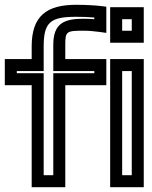

<svg xmlns="http://www.w3.org/2000/svg" viewBox="-72 -755 635 800"><path d="M527 -602V-700V-725H502H412H387V-700V-602V-577H412H502H527V-602ZM477 -627H437V-675H477V-627ZM527 0V-484V-509H502H412H387V-484V0V25H412H502H527V0ZM477 -25H437V-459H477V-25ZM278 -627C299 -627 319 -625 342 -622L371 -618V-647V-705V-727L348 -730C320 -733 284 -735 245 -735C122 -735 60 -688 60 -562V-509H-27H-52V-484V-425V-400H-27H60V0V25H85H175H200V0V-400H346H371V-425V-484V-509H346H200V-568C200 -625 205 -627 278 -627ZM278 -677C195 -677 150 -658 150 -568V-484V-459H175H321V-450H175H150V-425V-25H110V-425V-450H85H-2V-459H85H110V-484V-562C110 -663 139 -685 245 -685C273 -685 298 -684 321 -682V-675C306 -676 291 -677 278 -677Z"/></svg>

Font: Gamestation DisplayOutline
Style: Regular
Weight: 400
Designer: Jonas Hecksher
Foundry: Jonas Hecksher, Playtypeª, e-types AS
Version: Version 1.003